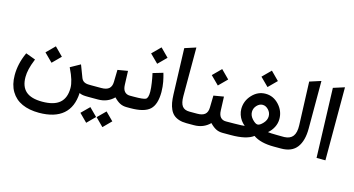

<svg xmlns="http://www.w3.org/2000/svg" viewBox="-94 -1077 3182 1726"><g transform="rotate(15 1496.5 -214.0)"><path d="M729.5 0 704.1 -0.5Q665.5 -1.5 644.5 -13.7Q638.2 118.7 560.3 185.5Q482.4 252.4 336.9 252.9Q245.1 252.9 179 223.1Q112.8 193.4 75.9 131.8Q39.1 70.3 39.1 -18.6Q39.1 -123 85 -225.6L88.4 -233.9L97.2 -231L169.9 -204.1L179.2 -200.7L175.8 -190.9Q137.2 -97.2 137.2 -26.9Q137.2 62 186.5 105.5Q235.8 148.9 338.4 148.9Q447.8 148.9 500.7 103.3Q553.7 57.6 553.7 -35.6Q553.7 -102.1 502.4 -206.1L498.5 -214.4L506.3 -218.8L580.1 -259.8L589.8 -265.6L594.2 -254.9L633.8 -150.9Q642.1 -129.4 659.2 -118.9Q676.3 -108.4 703.6 -107.9L729.5 -107.4Q731.4 -107.4 733.6 -100.1Q735.8 -92.8 737.1 -82.3Q738.3 -71.8 738.3 -62.5V-45.9Q738.3 -30.3 735.6 -15.1Q732.9 0 729.5 0ZM330.1 -363.8 406.2 -287.1 330.1 -210.9 253.4 -287.1Z M924.3 86.4 991.7 153.8 994.6 156.7 991.7 159.2 924.3 227.1 921.4 229.5 918.9 227.1 851.1 159.2 848.6 156.7 851.1 153.8 918.9 86.4 921.4 83.5ZM773.4 86.4 840.8 153.8 843.8 156.7 840.8 159.2 773.4 227.1 770.5 229.5 768.1 227.1 700.2 159.2 697.8 156.7 700.2 153.8 768.1 86.4 770.5 83.5ZM1102.1 0H1085.9Q1049.8 0 1022.2 -14.4Q994.6 -28.8 965.8 -59.1Q907.2 0 818.4 0H724.1Q705.6 0 705.6 -45.9V-62.5Q705.6 -107.4 724.1 -107.4H820.3Q869.1 -107.4 892.3 -127.4Q915.5 -147.5 916.5 -189L918.9 -293.9V-302.2L927.2 -303.7L1002.4 -316.4L1013.2 -318.4L1013.7 -307.1L1018.1 -189.5Q1019.5 -147.9 1037.8 -127.7Q1056.2 -107.4 1087.4 -107.4H1102.1Q1105.5 -107.4 1108.2 -92.5Q1110.8 -77.6 1110.8 -62.5V-45.9Q1110.8 -30.3 1108.2 -15.1Q1105.5 0 1102.1 0Z M1097.2 -107.4H1123Q1212.4 -107.4 1233.6 -118.7Q1254.9 -129.9 1254.9 -187.5Q1254.9 -204.1 1252.7 -226.8Q1250.5 -249.5 1247.3 -269.8Q1244.1 -290 1241 -308.1Q1237.8 -326.2 1235.4 -336.9L1232.9 -347.7L1231 -356.4L1239.7 -358.9L1315.4 -381.3L1324.7 -384.3L1327.6 -375Q1328.6 -371.6 1330.3 -365.7Q1332 -359.9 1336.4 -341.8Q1340.8 -323.7 1344.2 -305.4Q1347.7 -287.1 1350.3 -261.5Q1353 -235.8 1353 -212.4Q1353 -95.7 1300.8 -47.9Q1248.5 0 1121.1 0H1097.2Q1078.6 0 1078.6 -45.9V-62.5Q1078.6 -107.4 1097.2 -107.4ZM1250 -600.6 1326.2 -523.9 1250 -447.8 1173.3 -523.9Z M1651.9 0H1642.1Q1602.1 0 1571.8 -10Q1541.5 -20 1521.5 -37.8Q1501.5 -55.7 1488.8 -83.5Q1476.1 -111.3 1470.2 -144Q1464.4 -176.8 1462.9 -219.7L1448.7 -646.5L1455.6 -648.9L1540 -676.3L1552.7 -680.2V-667V-227.1Q1552.7 -164.1 1573.7 -135.7Q1594.7 -107.4 1641.6 -107.4H1651.9Q1655.3 -107.4 1658 -92.5Q1660.6 -77.6 1660.6 -62.5V-45.9Q1660.6 -30.3 1658 -15.1Q1655.3 0 1651.9 0Z M1995.1 0H1979Q1942.9 0 1915.3 -14.4Q1887.7 -28.8 1858.9 -59.1Q1800.3 0 1711.4 0H1646.5Q1627.9 0 1627.9 -45.9V-62.5Q1627.9 -107.4 1646.5 -107.4H1713.4Q1762.2 -107.4 1785.4 -127.4Q1808.6 -147.5 1809.6 -189L1812 -293.9V-302.2L1820.3 -303.7L1895.5 -316.4L1906.2 -318.4L1906.7 -307.1L1911.1 -189.5Q1912.6 -147.9 1930.9 -127.7Q1949.2 -107.4 1980.5 -107.4H1995.1Q1998.5 -107.4 2001.2 -92.5Q2003.9 -77.6 2003.9 -62.5V-45.9Q2003.9 -30.3 2001.2 -15.1Q1998.5 0 1995.1 0ZM1827.1 -553.2 1903.3 -476.6 1827.1 -400.4 1750.5 -476.6Z M2503.4 0H2456.1Q2331.1 0 2263.2 -47.9Q2200.7 0 2055.2 0H1990.2Q1971.7 0 1971.7 -45.9V-62.5Q1971.7 -107.4 1990.2 -107.4L2055.7 -107.9Q2137.7 -108.9 2154.8 -112.3Q2133.8 -128.9 2118.4 -150.6Q2103 -172.4 2094.2 -198.7Q2085.4 -225.1 2085.4 -252Q2085.4 -326.7 2137.9 -383.3Q2190.4 -439.9 2262.7 -439.9Q2335 -439.9 2387.5 -383.3Q2439.9 -326.7 2439.9 -252Q2439.9 -211.9 2421.1 -175Q2402.3 -138.2 2371.1 -112.3Q2389.6 -108.4 2454.1 -107.9L2503.4 -107.4Q2506.8 -107.4 2509.5 -92.5Q2512.2 -77.6 2512.2 -62.5V-45.9Q2512.2 -30.3 2509.5 -15.1Q2506.8 0 2503.4 0ZM2340.8 -251Q2340.8 -285.2 2316.4 -311Q2292 -336.9 2262.2 -336.9Q2232.9 -336.9 2208.7 -311Q2184.6 -285.2 2184.6 -251Q2184.6 -215.3 2213.4 -184.6Q2242.2 -153.8 2262.7 -153.8Q2283.2 -153.8 2312 -184.6Q2340.8 -215.3 2340.8 -251ZM2262.2 -655.3 2338.4 -578.6 2262.2 -502.4 2185.5 -578.6Z M2498 -107.4H2518.6Q2521.5 -107.4 2524.4 -107.4Q2578.6 -109.4 2603.8 -142.8Q2628.9 -176.3 2626.5 -243.7L2611.3 -647L2618.7 -649.4L2703.6 -676.8L2716.3 -680.7V-667.5V-237.3Q2716.3 -124 2669.4 -62Q2622.6 0 2522.9 0H2498Q2479.5 0 2479.5 -45.9V-62.5Q2479.5 -107.4 2498 -107.4Z M2831.5 -647.5 2935.5 -680.7V-1H2853Z"/></g></svg>

Font: Samim Medium FD
Style: Medium-FD
Weight: 500
Foundry: DejaVu fonts team - Redesigned by Saber Rastikerdar
Version: Version 4.0.5